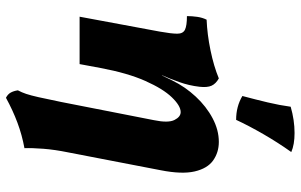

<svg xmlns="http://www.w3.org/2000/svg" viewBox="-202 -559 1008 644"><g transform="rotate(90 302.0 -237.0)"><path d="M36 0 86 -269Q93 -308 93 -327.5Q93 -347 79.5 -353.5Q66 -360 34 -360Q34 -377 36.5 -394.5Q39 -412 46 -426Q95 -428 148.5 -439Q202 -450 243 -467Q261 -457 267.5 -442.5Q274 -428 271 -402Q267 -367 255 -333.5Q243 -300 233 -278V-276L250 -311Q271 -354 304 -389.5Q337 -425 376.5 -446Q416 -467 456 -467Q491 -467 518 -448Q545 -429 555 -386Q565 -343 551 -272L491 39Q482 83 479 121.5Q476 160 477 185Q433 193 391.5 208.5Q350 224 308 247Q296 241 290.5 231Q285 221 283 207Q290 194 295 179Q300 164 306 137.5Q312 111 322 62L383 -249Q393 -297 382.5 -318Q372 -339 356 -339Q335 -339 306.5 -309.5Q278 -280 251.5 -220.5Q225 -161 208 -70L195 0ZM382 -525Q337 -525 302 -546Q314 -591 323.5 -631Q333 -671 338 -708Q383 -721 426 -721Q465 -721 490 -710Q458 -665 430 -616.5Q402 -568 382 -525Z"/></g></svg>

Font: Vollkorn ExtraBold
Style: Italic
Weight: 800
Italic angle: -11°
Designer: Friedrich Althausen
Foundry: Friedrich Althausen
Version: Version 5.000; ttfautohint (v1.8.3)